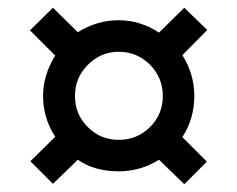

<svg xmlns="http://www.w3.org/2000/svg" viewBox="-20 -600 611 494"><path d="M90.8 -353C90.8 -315.4 101.1 -280.3 122.1 -248L58.1 -185.1L116.2 -127L180.2 -189C209 -168.9 244.1 -159.2 285.2 -159.2C322.3 -159.2 356.9 -168.9 389.2 -189L454.1 -126L512.2 -184.1L449.2 -247.1C469.7 -278.8 480 -314.5 480 -353C480 -390.6 469.7 -425.3 449.2 -458L513.2 -522.9L454.1 -580.1L389.2 -516.1C357.4 -537.1 322.8 -547.9 285.2 -547.9C247.6 -547.9 212.9 -537.6 180.2 -517.1L116.2 -580.1L57.1 -522L122.1 -457C101.1 -423.3 90.8 -388.7 90.8 -353ZM172.9 -353C172.9 -384.8 184.1 -411.6 206.5 -433.6C228.5 -455.6 254.9 -466.8 285.2 -466.8C316.9 -466.8 343.8 -455.6 365.7 -433.6C387.7 -411.6 398.9 -384.8 398.9 -353C398.9 -321.3 387.7 -294.4 365.7 -272.9C343.8 -251 316.9 -240.2 285.2 -240.2C254.4 -240.2 228 -251 206.1 -272.9C184.1 -294.4 172.9 -321.3 172.9 -353Z"/></svg>

Font: Samim Medium
Style: Regular
Weight: 500
Foundry: DejaVu fonts team - Redesigned by Saber Rastikerdar
Version: Version 4.0.5